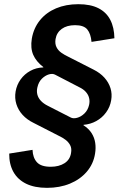

<svg xmlns="http://www.w3.org/2000/svg" viewBox="-20 -758 602 925"><path d="M206.5 147Q146.5 147 105.7 127Q64.9 106.9 44.4 69.8Q23.9 32.7 24.4 -18.1L136.7 -36.1Q138.2 2 158 23.7Q177.7 45.4 224.1 45.4Q264.2 45.4 290.8 28.3Q317.4 11.2 322.3 -21Q326.2 -43 318.1 -58.3Q310.1 -73.7 295.4 -84.7Q280.8 -95.7 262.7 -104L141.6 -166Q110.4 -181.2 89.1 -204.3Q67.9 -227.5 58.8 -256.6Q49.8 -285.6 55.2 -317.4Q61 -350.1 79.6 -375.7Q98.1 -401.4 126.2 -416.7Q154.3 -432.1 188 -433.1L189 -434.6Q154.3 -461.4 140.1 -493.9Q126 -526.4 133.3 -571.8Q142.1 -623 172.4 -660.4Q202.6 -697.8 250 -717.8Q297.4 -737.8 357.4 -737.8Q416 -737.8 454.1 -718.5Q492.2 -699.2 511.2 -662.6Q530.3 -626 531.2 -573.7L420.9 -556.2Q417.5 -595.2 400.6 -616Q383.8 -636.7 341.8 -636.7Q302.2 -636.7 277.6 -618.9Q252.9 -601.1 247.6 -569.8Q244.1 -547.4 252 -531.2Q259.8 -515.1 275.6 -503.9Q291.5 -492.7 310.5 -483.9L431.2 -422.4Q462.4 -406.7 482.9 -384Q503.4 -361.3 512.2 -333.5Q521 -305.7 515.6 -274.9Q510.3 -242.7 491.2 -216.6Q472.2 -190.4 443.8 -174.8Q415.5 -159.2 382.8 -156.7L381.8 -154.8Q407.7 -138.2 421.4 -116.5Q435.1 -94.7 438.7 -69.8Q442.4 -44.9 438 -18.1Q430.2 31.7 398.2 69.1Q366.2 106.4 316.9 126.7Q267.6 147 206.5 147ZM320.8 -191.9Q332.5 -185.5 351.3 -190.4Q370.1 -195.3 386.7 -211.2Q403.3 -227.1 409.2 -252.4Q413.1 -269.5 409.4 -285.4Q405.8 -301.3 393.8 -314.9Q381.8 -328.6 360.8 -338.4L246.1 -397.9Q233.9 -404.8 215.8 -399.7Q197.8 -394.5 181.9 -378.9Q166 -363.3 160.2 -337.4Q155.8 -319.3 159.9 -302.7Q164.1 -286.1 176.8 -272.5Q189.5 -258.8 210 -248.5Z"/></svg>

Font: Inter 17pt SemiBold
Style: Italic
Weight: 600
Italic angle: -9.3988°
Version: Version 4.001;git-66647c0bb